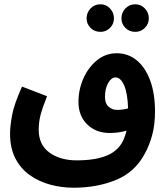

<svg xmlns="http://www.w3.org/2000/svg" viewBox="-20 -690 780 898"><path d="M325 188Q268 188 214.5 173.5Q161 159 118.5 128.5Q76 98 51.5 50Q27 2 27 -65Q27 -99 36.5 -151Q46 -203 83 -285L200 -240Q178 -185 169.5 -151.5Q161 -118 161 -83Q161 -13 211 23.5Q261 60 339 60Q427 60 481 37Q535 14 557 -35Q566 -55 572 -79Q536 -68 493 -68Q429 -68 388 -108Q347 -148 347 -213Q347 -271 370 -323Q393 -375 433.5 -408Q474 -441 526 -441Q580 -441 620.5 -407Q661 -373 683 -312Q705 -251 705 -169Q705 -108 692 -59Q679 -10 656 31Q610 116 521.5 152Q433 188 325 188ZM471 -236Q471 -206 488 -191Q505 -176 527 -176Q553 -176 579 -183Q577 -254 560.5 -291Q544 -328 520 -328Q501 -328 486 -302Q471 -276 471 -236ZM613 -541Q585 -541 566.5 -559.5Q548 -578 548 -604Q548 -631 566.5 -650.5Q585 -670 613 -670Q639 -670 657.5 -650.5Q676 -631 676 -604Q676 -578 657.5 -559.5Q639 -541 613 -541ZM450 -541Q422 -541 403.5 -559.5Q385 -578 385 -604Q385 -631 403.5 -650.5Q422 -670 450 -670Q476 -670 494.5 -650.5Q513 -631 513 -604Q513 -578 494.5 -559.5Q476 -541 450 -541Z"/></svg>

Font: Noto Sans Arabic ExtCond
Style: Bold
Weight: 700
Width: 2
Designer: Monotype Design Team, Nadine Chahine, Nizar Qandah and Khaled Hosny
Foundry: Monotype Imaging Inc.
Version: Version 2.012; ttfautohint (v1.8.4.7-5d5b)